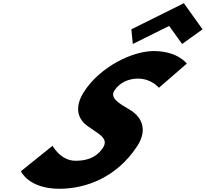

<svg xmlns="http://www.w3.org/2000/svg" viewBox="-20 -1157 1278 1192"><path d="M795.5 -975 804.6 -884 1030.1 -996 1110.6 -884 1237.5 -975 1121.5 -1137ZM934.1 -840C801.1 -840 601.6 -742 501.9 -588C446.2 -502 454.3 -425 521.5 -376C587.8 -327 658.3 -300 619.5 -240C569.6 -163 489 -159 448 -159C356 -159 306.2 -252 306.2 -252L109.9 -94C109.9 -94 156.3 15 349.3 15C510.3 15 705 -54 832.6 -251C902.5 -359 852.1 -437 785.3 -476C717.2 -516 660.6 -549 690.4 -595C719.5 -640 772.3 -669 836.3 -669C921.3 -669 966.4 -612 966.4 -612L1139.6 -762C1139.6 -762 1084.1 -840 934.1 -840Z"/></svg>

Font: Hussar
Style: BdWodka
Weight: 700
Foundry: Cannot Into Space Fonts
Version: Version 2.00